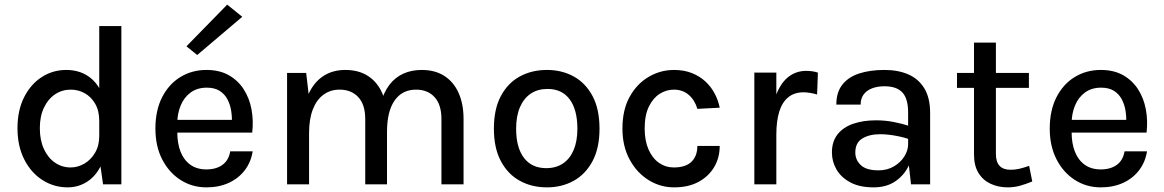

<svg xmlns="http://www.w3.org/2000/svg" viewBox="-20 -796 5024 829"><path d="M272 13Q213 13 163.5 -18.5Q114 -50 84.8 -107.5Q55.5 -165 55.5 -242.5Q55.5 -319.5 84 -376Q112.5 -432.5 160.2 -463.2Q208 -494 266 -494Q319 -494 358.5 -468.5Q398 -443 419.8 -393.8Q441.5 -344.5 441.5 -274H408.5Q408.5 -318 391 -348Q373.5 -378 345.8 -393.5Q318 -409 285.5 -409Q248 -409 217.8 -388.8Q187.5 -368.5 169.8 -331.2Q152 -294 152 -242.5Q152 -190.5 169.8 -152.2Q187.5 -114 217.8 -93.5Q248 -73 285 -73Q315.5 -73 343.8 -89.2Q372 -105.5 390.2 -136Q408.5 -166.5 408.5 -208.5H441.5Q441.5 -136.5 418.8 -87Q396 -37.5 357.5 -12.2Q319 13 272 13ZM425 0 408.5 -115.5V-683.5H504V0Z M871.5 13Q809.5 13 759.5 -19Q709.5 -51 680.2 -108Q651 -165 651 -240.5Q651 -319.5 680 -376.2Q709 -433 759 -463.5Q809 -494 871.5 -494Q927.5 -494 967.5 -471.5Q1007.5 -449 1032.2 -410.5Q1057 -372 1066 -323.5Q1075 -275 1069 -223.5H727V-278.5H1004L981 -263.5Q982.5 -290 978.2 -317.2Q974 -344.5 962 -367.2Q950 -390 928.2 -403.8Q906.5 -417.5 873 -417.5Q831.5 -417.5 803 -396.5Q774.5 -375.5 760 -340.2Q745.5 -305 745.5 -263V-224.5Q745.5 -178 759.2 -142Q773 -106 801.2 -85.2Q829.5 -64.5 871.5 -64.5Q913 -64.5 940.2 -84Q967.5 -103.5 974 -142.5H1071Q1063.5 -95.5 1036.5 -60.5Q1009.5 -25.5 967.2 -6.2Q925 13 871.5 13ZM831.5 -558.5 785 -596 961 -776 1026 -723.5Z M1886 0V-282Q1886 -344.5 1856.2 -376.8Q1826.5 -409 1776.5 -409Q1716.5 -409 1683.8 -362Q1651 -315 1651 -227H1609.5Q1609.5 -296.5 1623 -347Q1636.5 -397.5 1661.5 -430Q1686.5 -462.5 1721.8 -478.2Q1757 -494 1801 -494Q1859 -494 1899.2 -467.8Q1939.5 -441.5 1960.5 -394Q1981.5 -346.5 1981.5 -282V0ZM1219.5 0V-481H1302L1312.5 -390.5Q1335.5 -441 1375.8 -467.5Q1416 -494 1471 -494Q1529 -494 1569.2 -467.8Q1609.5 -441.5 1630.2 -394Q1651 -346.5 1651 -282V0H1557V-282Q1557 -344.5 1526.8 -376.8Q1496.5 -409 1446.5 -409Q1406.5 -409 1376.8 -387.2Q1347 -365.5 1330.8 -323.8Q1314.5 -282 1314.5 -222V0Z M2341.5 13Q2276 13 2224.2 -15.5Q2172.5 -44 2142.5 -100.5Q2112.5 -157 2112.5 -240Q2112.5 -325 2142.5 -381.2Q2172.5 -437.5 2224.2 -465.8Q2276 -494 2341.5 -494Q2406 -494 2457.2 -465.8Q2508.5 -437.5 2538.5 -381.2Q2568.5 -325 2568.5 -240Q2568.5 -157 2538.5 -100.5Q2508.5 -44 2457.2 -15.5Q2406 13 2341.5 13ZM2338.5 -70Q2380.5 -70 2410.5 -90Q2440.5 -110 2456.8 -148.2Q2473 -186.5 2473 -240Q2473 -322 2439.8 -367Q2406.5 -412 2344 -412Q2302 -412 2271.8 -391.8Q2241.5 -371.5 2225 -333.2Q2208.5 -295 2208.5 -240Q2208.5 -159 2242.2 -114.5Q2276 -70 2338.5 -70Z M2890.5 13Q2831.5 13 2780.8 -18.2Q2730 -49.5 2698.8 -106.8Q2667.5 -164 2667.5 -241Q2667.5 -322 2698.8 -378.2Q2730 -434.5 2780.8 -464.2Q2831.5 -494 2890.5 -494Q2934 -494 2968 -480.2Q3002 -466.5 3026.5 -443.5Q3051 -420.5 3066.2 -391.2Q3081.5 -362 3087.5 -331L2991 -326Q2980.5 -363 2954.2 -386Q2928 -409 2889.5 -409Q2857 -409 2828.2 -390.8Q2799.5 -372.5 2781.5 -335.5Q2763.5 -298.5 2763.5 -241Q2763.5 -188.5 2780.2 -150.5Q2797 -112.5 2825.5 -92.8Q2854 -73 2889.5 -73Q2940.5 -73 2965.8 -97.8Q2991 -122.5 2991 -166H3087.5Q3087.5 -115.5 3063.8 -75Q3040 -34.5 2996.2 -10.8Q2952.5 13 2890.5 13Z M3237 0V-482.5H3332V0ZM3306 -215Q3306 -308 3325.2 -369Q3344.5 -430 3379.2 -460Q3414 -490 3461 -490Q3475 -490 3487.2 -488.2Q3499.5 -486.5 3511.5 -482.5L3508 -388Q3494.5 -392 3478.5 -394.8Q3462.5 -397.5 3450 -397.5Q3409 -397.5 3382.8 -375.5Q3356.5 -353.5 3344.2 -312.8Q3332 -272 3332 -215Z M3913.5 0 3901 -110.5V-311Q3901 -370 3876.2 -396.8Q3851.5 -423.5 3799 -423.5Q3769 -423.5 3745.8 -414.8Q3722.5 -406 3709.2 -388.5Q3696 -371 3696 -344.5H3591Q3591 -397.5 3617 -430.5Q3643 -463.5 3689.8 -478.8Q3736.5 -494 3799 -494Q3857.5 -494 3901.8 -474.8Q3946 -455.5 3971 -414.5Q3996 -373.5 3996 -308.5V0ZM3752 13Q3691.5 13 3651.5 -8.5Q3611.5 -30 3591.8 -64.2Q3572 -98.5 3572 -137.5Q3572 -185 3596.2 -215.8Q3620.5 -246.5 3663.5 -261.5Q3706.5 -276.5 3762.5 -276.5Q3801 -276.5 3837.8 -269.5Q3874.5 -262.5 3909.5 -251V-193.5Q3881 -204 3845.5 -210.2Q3810 -216.5 3779.5 -216.5Q3734 -216.5 3703.5 -198.2Q3673 -180 3673 -137.5Q3673 -105.5 3696.8 -83Q3720.5 -60.5 3773 -60.5Q3811 -60.5 3840 -77.8Q3869 -95 3885 -121Q3901 -147 3901 -173H3924Q3924 -123.5 3903.8 -81Q3883.5 -38.5 3845.2 -12.8Q3807 13 3752 13Z M4331 13Q4290.5 13 4257.2 -2.5Q4224 -18 4204.8 -49.2Q4185.5 -80.5 4185.5 -128V-612H4280V-131Q4280 -63 4343.5 -63Q4362.5 -63 4381 -67.2Q4399.5 -71.5 4423.5 -80L4437 -12.5Q4410.5 -1.5 4384.8 5.8Q4359 13 4331 13ZM4112 -416.5V-481H4422.5V-416.5Z M4733 13Q4671 13 4621 -19Q4571 -51 4541.8 -108Q4512.5 -165 4512.5 -240.5Q4512.5 -319.5 4541.5 -376.2Q4570.5 -433 4620.5 -463.5Q4670.5 -494 4733 -494Q4789 -494 4829 -471.5Q4869 -449 4893.8 -410.5Q4918.5 -372 4927.5 -323.5Q4936.5 -275 4930.5 -223.5H4588.5V-278.5H4865.5L4842.5 -263.5Q4844 -290 4839.8 -317.2Q4835.5 -344.5 4823.5 -367.2Q4811.5 -390 4789.8 -403.8Q4768 -417.5 4734.5 -417.5Q4693 -417.5 4664.5 -396.5Q4636 -375.5 4621.5 -340.2Q4607 -305 4607 -263V-224.5Q4607 -178 4620.8 -142Q4634.5 -106 4662.8 -85.2Q4691 -64.5 4733 -64.5Q4774.5 -64.5 4801.8 -84Q4829 -103.5 4835.5 -142.5H4932.5Q4925 -95.5 4898 -60.5Q4871 -25.5 4828.8 -6.2Q4786.5 13 4733 13Z"/></svg>

Font: Karla Medium
Style: Regular
Weight: 500
Designer: Jonathan Pinhorn
Version: Version 2.001